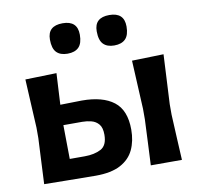

<svg xmlns="http://www.w3.org/2000/svg" viewBox="-81 -811 931 899"><g transform="rotate(-10 385.0 -362.0)"><path d="M58 0Q60.5 -54 63 -104.5Q65.5 -155 68.5 -217V-267Q64.5 -338.5 62 -391Q59.5 -443.5 56.5 -498L205 -502Q203 -463.5 201 -427.8Q199 -392 197 -353Q221.5 -353.5 248.2 -354Q275 -354.5 299 -355Q398.5 -355 451.2 -314.2Q504 -273.5 504 -181Q504 -127 484.5 -85.5Q465 -44 420.8 -20.5Q376.5 3 303 3Q228.5 2.5 166.5 1.5Q104.5 0.5 58 0ZM196.5 -95.5H268Q313.5 -95.5 344.8 -111.8Q376 -128 376 -179.5Q376 -213 362.2 -229.2Q348.5 -245.5 327.5 -251Q306.5 -256.5 284.5 -256.5H194.5Q195 -214.5 195.5 -174Q196 -133.5 196.5 -95.5ZM565 0Q567.5 -54.5 570 -104.8Q572.5 -155 575 -217V-267Q571.5 -338.5 568.8 -391.2Q566 -444 563.5 -498L714 -502Q711 -447 708.5 -393.5Q706 -340 702 -267V-217Q705 -155 707.5 -104.8Q710 -54.5 713 0ZM494.5 -582.5Q460.5 -582.5 442.5 -601Q424.5 -619.5 424.5 -662Q424.5 -727 495.5 -727Q566 -727 566 -660.5Q566 -619.5 547.8 -601Q529.5 -582.5 494.5 -582.5ZM272.5 -582.5Q238 -582.5 220 -601Q202 -619.5 202 -662Q202 -727 273.5 -727Q344 -727 344 -660.5Q344 -619.5 325.8 -601Q307.5 -582.5 272.5 -582.5Z"/></g></svg>

Font: Commissioner Loud SemiBold
Style: Regular
Weight: 600
Designer: Kostas Bartsokas
Foundry: Kostas Bartsokas
Version: Version 1.000; ttfautohint (v1.8.3)